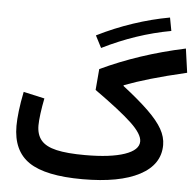

<svg xmlns="http://www.w3.org/2000/svg" viewBox="-56 -889 968 947"><g transform="rotate(5 427.5 -416.0)"><path d="M747.6 -832 759.8 -766.6Q587.9 -735.4 421.9 -652.8L391.1 -712.4Q477.1 -755.4 567.6 -785.6Q658.2 -815.9 747.6 -832ZM60.5 -403.8 165 -380.4Q157.2 -341.8 152.3 -304.9Q147.5 -268.1 147.5 -245.6Q147.5 -199.7 170.9 -171.9Q194.3 -144 247.3 -131.8Q300.3 -119.6 389.2 -119.6Q514.6 -119.6 584.5 -143.6Q654.3 -167.5 654.3 -210.4Q654.3 -246.6 597.9 -299.8Q541.5 -353 413.1 -444.3L421.9 -548.3Q515.1 -592.3 619.1 -627Q723.1 -661.6 838.9 -686.5L855.5 -567.9Q751 -543.5 678.2 -522.2Q605.5 -501 548.8 -479.5V-475.6Q627.9 -414.1 676.3 -367.2Q724.6 -320.3 746.6 -281.2Q768.6 -242.2 768.6 -202.6Q768.6 -105.5 668.9 -52.7Q569.3 0 386.7 0Q203.1 0 121.3 -55.2Q39.6 -110.4 39.6 -233.9Q39.6 -264.6 44.7 -307.9Q49.8 -351.1 60.5 -403.8Z"/></g></svg>

Font: Estedad-FD SemiBold
Style: Regular
Weight: 600
Designer: Amin Abedi
Version: Version 7.3